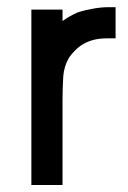

<svg xmlns="http://www.w3.org/2000/svg" viewBox="-20 -529 362 541"><path d="M156.2 -248V-206.1V-164.1V-124V-85V-55.7V-27.3V-7.8H138.7H136.7H132.8H123H113.3H107.4H101.6H94.7H85.9H68.4V-502H85.9H88.9H92.8H101.6H111.3H117.2H123H130.9H138.7H156.2V-483.4V-481.4V-477.5V-469.7Q174.8 -483.4 199.2 -494.1Q220.7 -501 244.1 -504.9Q265.6 -508.8 287.1 -508.8H305.7V-490.2V-487.3V-483.4V-473.6V-464.8V-459V-453.1V-446.3V-438.5V-420.9H287.1H284.2H280.3Q261.7 -420.9 245.1 -417Q213.9 -409.2 192.4 -387.7Q182.6 -377.9 174.8 -367.2Q160.2 -341.8 158.2 -313.5V-312.5Q156.2 -280.3 156.2 -248Z"/></svg>

Font: LeFont
Style: Default
Weight: 400
Designer: Leryon MEDIA
Version: Version 1.0